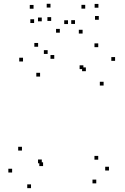

<svg xmlns="http://www.w3.org/2000/svg" viewBox="-20 -978 660 1017"><path d="M489.9 -6.7V-26.7H469.9V-6.7ZM557.2 -74.8V-94.8H537.2V-74.8ZM500.3 -132.2V-152.2H480.3V-132.2ZM208.2 -98.3V-118.3H188.2V-98.3ZM201.4 -113.1V-133.1H181.4V-113.1ZM528.8 -524.9V-544.9H508.8V-524.9ZM589.6 -655.7V-675.7H569.6V-655.7ZM500.4 -728.2V-748.2H480.4V-728.2ZM232.4 -692.3V-712.3H212.4V-692.3ZM267.4 -666.5V-686.5H247.4V-666.5ZM181.9 -730.4V-750.4H161.9V-730.4ZM101.9 -652.3V-672.3H81.9V-652.3ZM192.3 -572.4V-592.4H172.3V-572.4ZM421.7 -612V-632H401.7V-612ZM434.8 -600.9V-620.9H414.8V-600.9ZM96.3 -180.5V-200.5H76.3V-180.5ZM44.2 -64.2V-84.2H24.2V-64.2ZM144.3 18.6V-1.4H124.3V18.6ZM247.4 -938V-958H227.4V-938ZM377.3 -851.2V-871.2H357.3V-851.2ZM340.2 -850.6V-870.6H320.2V-850.6ZM431.4 -932.3V-952.3H411.4V-932.3ZM501.3 -937.2V-957.2H481.3V-937.2ZM503.3 -873.3V-893.3H483.3V-873.3ZM417.5 -800.3V-820.3H397.5V-800.3ZM296.9 -804.9V-824.9H276.9V-804.9ZM201.2 -865.1V-885.1H181.2V-865.1ZM251.1 -867.2V-887.2H231.1V-867.2ZM160.7 -856.1V-876.1H140.7V-856.1ZM157.7 -931.8V-951.8H137.7V-931.8Z"/></svg>

Font: Monaspace Radon Dots Var
Style: Regular
Weight: 400
Designer: Riley Cran and the Lettermatic Team
Version: Version 1.100 (Monaspace Radon Dots)